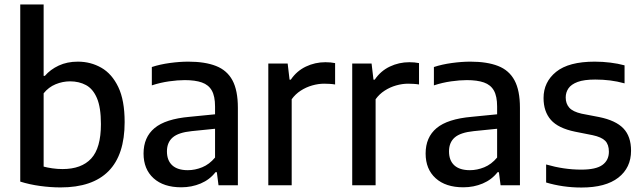

<svg xmlns="http://www.w3.org/2000/svg" viewBox="-20 -828 2872 858"><path d="M251 9.5Q206 9.5 158.8 3Q111.5 -3.5 70.5 -16.5V-808H175V-489H180.5Q205 -517.5 242.5 -535Q280 -552.5 328 -552.5Q385 -552.5 432.5 -525.5Q480 -498.5 508.5 -439.2Q537 -380 537 -282.5Q537 -136 465 -63.2Q393 9.5 251 9.5ZM259.5 -72.5Q344 -72.5 387.5 -119.5Q431 -166.5 431 -273.5Q431 -348 413.2 -389.5Q395.5 -431 364.2 -447.8Q333 -464.5 293 -464.5Q260 -464.5 228.5 -451.5Q197 -438.5 175 -411V-83.5Q191.5 -79 213.8 -75.8Q236 -72.5 259.5 -72.5Z M790 9Q711 9 666.2 -31.5Q621.5 -72 621.5 -142Q621.5 -214.5 670.5 -255.5Q719.5 -296.5 827.5 -306L964 -319.5L974.5 -256L836.5 -242Q777.5 -236 751.8 -213.8Q726 -191.5 726 -151.5Q726 -111 749.8 -89.2Q773.5 -67.5 819.5 -67.5Q851.5 -67.5 883.5 -80.5Q915.5 -93.5 941 -124V-352Q941 -398 926.5 -423.5Q912 -449 882 -459.5Q852 -470 805.5 -470Q774.5 -470 735.5 -464.5Q696.5 -459 658.5 -446.5V-528.5Q695 -540.5 739 -546.5Q783 -552.5 821.5 -552.5Q896 -552.5 945.2 -533.2Q994.5 -514 1018.8 -469Q1043 -424 1043 -346V0H956.5L949 -58.5H943Q917 -25 876.8 -8Q836.5 9 790 9Z M1179 0V-544H1265.5L1274 -472H1279.5Q1306 -511 1347 -530.5Q1388 -550 1434 -550Q1446 -550 1457 -549Q1468 -548 1477.5 -546V-450.5Q1465.5 -452.5 1453.2 -453.2Q1441 -454 1428.5 -454Q1402.5 -454 1375.2 -446.2Q1348 -438.5 1324 -423Q1300 -407.5 1283.5 -384.5V0Z M1554 0V-544H1640.5L1649 -472H1654.5Q1681 -511 1722 -530.5Q1763 -550 1809 -550Q1821 -550 1832 -549Q1843 -548 1852.5 -546V-450.5Q1840.5 -452.5 1828.2 -453.2Q1816 -454 1803.5 -454Q1777.5 -454 1750.2 -446.2Q1723 -438.5 1699 -423Q1675 -407.5 1658.5 -384.5V0Z M2050.5 9Q1971.5 9 1926.8 -31.5Q1882 -72 1882 -142Q1882 -214.5 1931 -255.5Q1980 -296.5 2088 -306L2224.5 -319.5L2235 -256L2097 -242Q2038 -236 2012.2 -213.8Q1986.5 -191.5 1986.5 -151.5Q1986.5 -111 2010.2 -89.2Q2034 -67.5 2080 -67.5Q2112 -67.5 2144 -80.5Q2176 -93.5 2201.5 -124V-352Q2201.5 -398 2187 -423.5Q2172.5 -449 2142.5 -459.5Q2112.5 -470 2066 -470Q2035 -470 1996 -464.5Q1957 -459 1919 -446.5V-528.5Q1955.5 -540.5 1999.5 -546.5Q2043.5 -552.5 2082 -552.5Q2156.5 -552.5 2205.8 -533.2Q2255 -514 2279.2 -469Q2303.5 -424 2303.5 -346V0H2217L2209.5 -58.5H2203.5Q2177.5 -25 2137.2 -8Q2097 9 2050.5 9Z M2578.5 10Q2536 10 2496.5 4.2Q2457 -1.5 2420.5 -12.5V-93Q2460.5 -81.5 2499.2 -75.8Q2538 -70 2578 -70Q2643.5 -70 2672.2 -91Q2701 -112 2701 -150Q2701 -182 2684.5 -198.8Q2668 -215.5 2628 -224L2550 -239.5Q2474.5 -255 2441.8 -292.2Q2409 -329.5 2409 -390Q2409 -461.5 2465.2 -507Q2521.5 -552.5 2637.5 -552.5Q2673.5 -552.5 2707.5 -548.2Q2741.5 -544 2771 -536V-455.5Q2738.5 -464.5 2706.5 -468.5Q2674.5 -472.5 2640 -472.5Q2590 -472.5 2561.2 -461.8Q2532.5 -451 2520.2 -433Q2508 -415 2508 -392.5Q2508 -365 2523.8 -347Q2539.5 -329 2579 -320L2657 -305Q2731.5 -290 2765.8 -254.2Q2800 -218.5 2800 -154.5Q2800 -78.5 2743.2 -34.2Q2686.5 10 2578.5 10Z"/></svg>

Font: Encode Sans Condensed Thin Medium
Style: Regular
Weight: 500
Version: Version 3.002